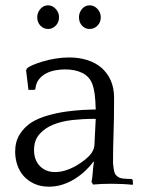

<svg xmlns="http://www.w3.org/2000/svg" viewBox="-20 -691 536 722"><path d="M324 -7Q327 -18 328.5 -40Q330 -62 333 -81L332 -84Q319 -66 301 -49Q283 -32 261.5 -18.5Q240 -5 215.5 3Q191 11 164 11Q133 11 109 0Q85 -11 69 -29Q53 -47 45 -71Q37 -95 37 -121Q37 -158 54 -185.5Q71 -213 99 -231Q125 -247 160.5 -257Q196 -267 229.5 -271.5Q263 -276 290 -277.5Q317 -279 326 -279H340Q339 -316 336 -337.5Q333 -359 328 -373Q317 -403 290 -416.5Q263 -430 225 -430Q209 -430 190.5 -427Q172 -424 155.5 -416Q139 -408 127 -393.5Q115 -379 113 -356L109 -353H87L78 -427L81 -433Q86 -439 102 -446Q118 -453 139.5 -459.5Q161 -466 187.5 -470.5Q214 -475 240 -475Q276 -475 307 -465.5Q338 -456 360.5 -437Q383 -418 396 -389.5Q409 -361 409 -323Q409 -281 408.5 -248.5Q408 -216 407 -188.5Q406 -161 405.5 -134.5Q405 -108 405 -78Q407 -55 410 -44.5Q413 -34 420 -29Q428 -21 443.5 -19.5Q459 -18 475 -18L479 -14L480 0L479 4Q461 2 440 1Q419 0 399 0Q361 0 330 3ZM324 -115Q327 -120 330.5 -127Q334 -134 335 -144L340 -244H331Q291 -244 251 -239.5Q211 -235 179.5 -222Q148 -209 128 -186Q108 -163 108 -127Q108 -89 130 -66.5Q152 -44 187 -44Q208 -44 229 -51Q250 -58 268.5 -69Q287 -80 301.5 -92Q316 -104 324 -115ZM120 -626Q120 -644 132 -657.5Q144 -671 161 -671Q177 -671 189.5 -657.5Q202 -644 202 -626Q202 -607 189.5 -594.5Q177 -582 161 -582Q144 -582 132 -594.5Q120 -607 120 -626ZM277 -626Q277 -644 288.5 -657.5Q300 -671 317 -671Q334 -671 346.5 -657.5Q359 -644 359 -626Q359 -607 346.5 -594.5Q334 -582 317 -582Q300 -582 288.5 -594.5Q277 -607 277 -626Z"/></svg>

Font: Quattrocento
Style: Regular
Weight: 400
Designer: Pablo Impallari
Foundry: Pablo Impallari, Igino Marini, Branda Gallo
Version: Version 2.000